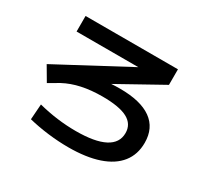

<svg xmlns="http://www.w3.org/2000/svg" viewBox="-151 -920 1239 1169"><g transform="rotate(30 469.0 -335.5)"><path d="M166 2.9 173.8 -105.5Q306.2 -71.3 437.5 -71.3Q571.3 -71.3 639.2 -106.7Q707 -142.1 707 -211.9Q707 -274.4 650.4 -304.7Q593.8 -335 475.6 -335Q395.5 -335 330.6 -321Q265.6 -307.1 211.9 -278.3L139.6 -236.3L81.1 -335.9L573.7 -598.6H139.6V-708H789.1V-598.6L481.9 -427.7Q510.7 -429.7 543 -429.7Q688.5 -429.7 763.2 -376.2Q837.9 -322.8 837.9 -218.8Q837.9 -136.7 792.5 -79.3Q747.1 -22 659.7 7.6Q572.3 37.1 447.3 37.1Q378.4 37.1 304.4 28.1Q230.5 19 166 2.9Z"/></g></svg>

Font: Pretendard JP
Style: Bold
Weight: 700
Designer: Base glyphs from Inter by Rasmus Andersson; Hangeul glyphs from Noto Sans CJK(Source Han Sans) by Jang Soo-young and Kan
Foundry: Kil Hyung-jin
Version: Version 1.309